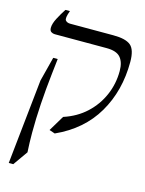

<svg xmlns="http://www.w3.org/2000/svg" viewBox="-121 -658 720 951"><g transform="rotate(15 239.5 -182.5)"><path d="M201 20 172 10 220 -70Q287 -92 334 -135.5Q381 -179 406.5 -237.5Q432 -296 432 -362Q432 -407 411.5 -431Q391 -455 340 -455H74Q64 -455 55.5 -460.5Q47 -466 47 -481Q47 -502 62.5 -531.5Q78 -561 94 -585H117Q102 -545 110 -535Q118 -525 135 -525H356Q419 -525 445 -503.5Q471 -482 471 -419Q471 -271 403.5 -156Q336 -41 201 20ZM19 220 65 -215 97 -340H120L111 -260Q102 -181 97 -103.5Q92 -26 92 45Q92 97 95 145L42 220Z"/></g></svg>

Font: Bona Nova SC
Style: Italic
Weight: 400
Italic angle: -4°
Designer: Mateusz Machalski
Foundry: Capitalics
Version: Version 4.001; ttfautohint (v1.8.4.7-5d5b)